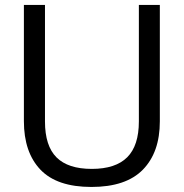

<svg xmlns="http://www.w3.org/2000/svg" viewBox="-20 -742 742 773"><path d="M623.5 -722.2V-253.4Q623.5 -128.9 555.4 -59.1Q487.3 10.7 348.1 10.7Q209 10.7 142.6 -59.1Q76.2 -128.9 76.2 -254.4V-722.2H161.1V-252.9Q161.1 -154.8 207.5 -108.4Q253.9 -62 349.6 -62Q445.3 -62 492.2 -108.9Q539.1 -155.8 539.1 -253.4V-722.2Z"/></svg>

Font: Oxygen-Regular
Style: Regular
Weight: 400
Designer: Vernon Adams
Foundry: Vernon Adams
Version: Version Release 0.2.3 webfont; ttfautohint (v0.93.3-1d66) -l